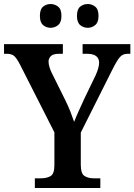

<svg xmlns="http://www.w3.org/2000/svg" viewBox="-22 -933 667 953"><path d="M151 0V-48H182Q210 -48 229 -59Q248 -70 248 -113V-276L77 -613Q62 -642 49.5 -654Q37 -666 11 -666H-2V-714H290V-666H270Q243 -666 231 -655Q219 -644 219 -627Q219 -615 223.5 -600Q228 -585 234 -573L303 -434Q318 -403 328 -377.5Q338 -352 346 -328Q355 -352 368.5 -381.5Q382 -411 397 -444L453 -560Q462 -580 466 -595.5Q470 -611 470 -621Q470 -666 410 -666H388V-714H625V-666H611Q588 -666 573.5 -650Q559 -634 536 -588L379 -275V-116Q379 -71 397.5 -59.5Q416 -48 442 -48H476V0ZM414 -795Q392 -795 376 -808.5Q360 -822 360 -854Q360 -887 376 -900Q392 -913 414 -913Q434 -913 450.5 -900Q467 -887 467 -854Q467 -822 450.5 -808.5Q434 -795 414 -795ZM229 -795Q208 -795 192 -808.5Q176 -822 176 -854Q176 -887 192 -900Q208 -913 229 -913Q250 -913 266.5 -900Q283 -887 283 -854Q283 -822 266.5 -808.5Q250 -795 229 -795Z"/></svg>

Font: Noto Serif Tamil SemiCondensed SemiBold
Style: Regular
Weight: 600
Width: 4
Designer: Indian Type Foundry, Tom Grace, and the Monotype Design Team
Foundry: Monotype Imaging Inc.
Version: Version 2.004; ttfautohint (v1.8.4.7-5d5b)